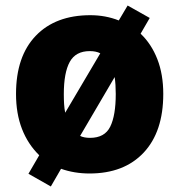

<svg xmlns="http://www.w3.org/2000/svg" viewBox="-20 -618 650 695"><path d="M571 -278Q571 -141 500 -65.5Q429 10 304 10Q249 10 201 -7L164 57L83 11L122 -56Q81 -96 59.5 -151.5Q38 -207 38 -278Q38 -414 109.5 -488.5Q181 -563 307 -563Q362 -563 410 -544L442 -598L522 -553L489 -496Q528 -459 549.5 -404Q571 -349 571 -278ZM211 -277Q211 -258 212 -241.5Q213 -225 216 -210L343 -425Q328 -433 305 -433Q254 -433 232.5 -394Q211 -355 211 -277ZM399 -278Q399 -295 398 -310.5Q397 -326 395 -339L270 -126Q284 -119 306 -119Q359 -119 379 -159.5Q399 -200 399 -278Z"/></svg>

Font: Noto Sans Lao SemiCondensed Black
Style: Regular
Weight: 900
Width: 4
Designer: Monotype Design Team
Foundry: Monotype Imaging Inc.
Version: Version 2.003; ttfautohint (v1.8.4.7-5d5b)